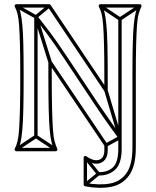

<svg xmlns="http://www.w3.org/2000/svg" viewBox="-20 -708 739 909"><path d="M240 7 248 -7 154 -69Q153 -70 150.5 -70Q148 -70 146 -69L53 -7L61 7L154 -55Q156 -57 150 -57Q144 -57 146 -55ZM459 -687 451 -673 544 -611Q546 -610 548.5 -610Q551 -610 552 -611L646 -673L638 -687L544 -625Q542 -624 548 -624Q554 -624 552 -625ZM61 -687 53 -673 146 -621Q148 -620 151 -620.5Q154 -621 155 -622L218 -674L208 -686L145 -634Q143 -633 149.5 -633.5Q156 -634 154 -635ZM552 -50 544 -64 478 -28 486 -14ZM142 -62H158V-628Q158 -634 149 -631Q140 -628 144 -623Q170 -591 202 -548.5Q234 -506 279 -438Q279 -438 279 -438Q279 -438 279 -438L432 -208Q432 -208 432 -208Q432 -208 432 -208Q472 -148 497.5 -113Q523 -78 542 -52L554 -62Q535 -88 510.5 -123Q486 -158 446 -216Q446 -216 446 -216Q446 -216 446 -216L293 -446Q293 -446 293 -446Q293 -446 293 -446Q247 -515 214.5 -558Q182 -601 156 -633Q152 -638 147 -636Q142 -634 142 -628ZM490 -281 474 -277 540 -55 556 -59ZM158 -630 142 -626 209 -412 225 -416ZM446 107V123Q494 124 525 95.5Q556 67 556 -3Q556 -3 556 -3Q556 -3 556 -3V-57Q556 -57 556 -57Q556 -57 556 -57V-618H540V-57Q540 -57 540 -57Q540 -57 540 -57V-3Q540 -3 540 -3Q540 -3 540 -3Q540 60 515 84Q490 108 446 107ZM379 160 389 172 451 121Q453 119 453.5 115.5Q454 112 452 110L390 33L378 43L440 120Q442 122 442.5 114.5Q443 107 441 109ZM57 8H244Q249 8 251 4Q253 0 251 -4Q244 -19 238.5 -39.5Q233 -60 230.5 -97Q228 -134 226.5 -194.5Q225 -255 225 -349V-414L210 -410L475 -17L474 -21V3Q474 40 449.5 48.5Q425 57 389 32Q385 29 380.5 31Q376 33 376 38V166Q376 169 378 171Q380 173 383 174Q452 187 506 176.5Q560 166 591.5 122Q623 78 623 -9V-349Q623 -438 624.5 -495Q626 -552 628.5 -587Q631 -622 636.5 -642Q642 -662 649 -676Q651 -681 649 -684.5Q647 -688 642 -688H455Q451 -688 448.5 -684.5Q446 -681 448 -676Q456 -662 461 -642Q466 -622 468.5 -587Q471 -552 472.5 -495Q474 -438 474 -349V-279L489 -283L220 -684Q217 -688 213 -688H57Q53 -688 50.5 -684.5Q48 -681 50 -676Q58 -662 63 -642Q68 -622 70.5 -587Q73 -552 74.5 -495Q76 -438 76 -349Q76 -255 74.5 -194.5Q73 -134 70.5 -97Q68 -60 63 -39.5Q58 -19 50 -4Q48 0 50.5 4Q53 8 57 8ZM57 -8 64 4Q72 -11 77 -32.5Q82 -54 85.5 -91.5Q89 -129 90.5 -191Q92 -253 92 -349Q92 -440 90.5 -498.5Q89 -557 85.5 -592.5Q82 -628 77 -648.5Q72 -669 64 -684L57 -672H213L206 -676L475 -275Q479 -270 484.5 -271.5Q490 -273 490 -279V-349Q490 -440 488.5 -498.5Q487 -557 483.5 -592.5Q480 -628 475 -648.5Q470 -669 462 -684L455 -672H642L635 -684Q628 -669 622.5 -648.5Q617 -628 613.5 -592.5Q610 -557 608.5 -498.5Q607 -440 607 -349V-9Q607 72 578.5 112Q550 152 500 161Q450 170 385 158L392 166V38L379 44Q424 77 457 63Q490 49 490 3V-21Q490 -23 490 -23.5Q490 -24 489 -25L224 -418Q220 -423 214.5 -421.5Q209 -420 209 -414V-349Q209 -253 210.5 -191Q212 -129 215.5 -91.5Q219 -54 224.5 -32.5Q230 -11 237 4L244 -8Z"/></svg>

Font: Tilt Prism
Style: Regular
Weight: 400
Version: Version 1.000